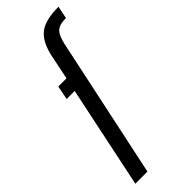

<svg xmlns="http://www.w3.org/2000/svg" viewBox="-247 -769 795 795"><g transform="rotate(-45 151.0 -371.5)"><path d="M103 -449H56L68 -510H116L138 -617Q152 -685 187.5 -714Q223 -743 302 -743L291 -688Q264 -688 248.5 -681Q233 -674 224 -656Q215 -638 208 -603L80 0H9Z"/></g></svg>

Font: Saira Ultra Condensed Medium
Style: Italic
Weight: 500
Width: 1
Italic angle: -12°
Designer: Hector Gatti with collaboration of the Omnibus-Type team
Foundry: Omnibus-Type
Version: Version 1.001; ttfautohint (v1.8)